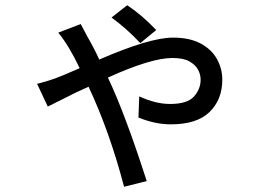

<svg xmlns="http://www.w3.org/2000/svg" viewBox="-20 -649 1040 735"><path d="M455 66Q399 -147 319 -317Q269 -295 227 -273Q190 -254 163 -241L122 -328Q167 -340 189 -348Q207 -354 285 -388Q243 -476 203 -524L289 -557L315 -508Q340 -465 360 -421Q553 -505 642 -505Q706 -505 748 -482.5Q790 -460 810.5 -423Q831 -386 831 -344Q831 -268 782.5 -220.5Q734 -173 634 -173Q574 -173 510 -199L513 -280Q576 -251 631 -251Q697 -251 722.5 -279.5Q748 -308 748 -344Q748 -364 738 -382.5Q728 -401 705 -414Q682 -427 640 -427Q558 -427 393 -352Q457 -218 539 36Q539 38 542 44ZM517 -484Q469 -536 407 -582L467 -629Q524 -591 578 -534Z"/></svg>

Font: LXGW 975 Gothic SC
Style: Regular
Weight: 400
Version: Version 2.01;February 25, 2021